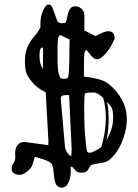

<svg xmlns="http://www.w3.org/2000/svg" viewBox="-20 -740 618 861"><path d="M172.9 -458.7C172.9 -444.3 172.4 -434.6 171.4 -429.7C169.8 -432.9 167 -439.6 163.1 -449.7C159.2 -459.5 157.2 -474 157.2 -493.2V-495.6C157.2 -516.1 161.9 -526.7 171.4 -527.3C172.7 -524.4 173.3 -517.3 173.3 -505.9C173 -504.2 172.9 -502.6 172.9 -501ZM70.3 43.9C79.4 43.9 90.7 38.3 104.2 27.1C117.8 15.9 126 3 128.9 -11.5C131.8 -26 134.8 -34.3 137.7 -36.6L175.8 -24.9C195.6 -18.4 207.8 -11.6 212.2 -4.6C216.6 2.4 219.6 17.3 221.2 40C222.8 62.8 226.5 78.8 232.2 87.9C237.9 97 246.7 101.6 258.8 101.6C279.9 99.9 292.8 78 297.4 35.6V34.7L296.9 10.3C297.5 8.6 298 7.7 298.3 7.6C298.7 7.4 299.9 7.3 302 7.3C304.1 7.3 308.4 11.8 314.9 20.8C321.5 29.7 330.6 34.2 342.5 34.2C354.4 34.2 362.5 32.7 366.9 29.8C371.3 26.9 375.2 21.7 378.7 14.4C382.1 7.1 385.8 2.3 389.9 0C394 -2.3 404.8 -4.7 422.4 -7.3C439.9 -9.9 452.6 -13 460.4 -16.6C468.3 -20.2 479.5 -30.4 494.1 -47.4C508.8 -64.3 521.6 -88 532.5 -118.4C543.4 -148.8 548.8 -177.6 548.8 -204.6C548.8 -231.6 543.8 -256.3 533.7 -278.6C523.6 -300.9 510.2 -321 493.4 -339.1C476.6 -357.2 460.6 -369.7 445.3 -376.7C430 -383.7 407.1 -389.5 376.5 -394L356.4 -396.5V-448.2C356.4 -484.4 357.8 -504.4 360.6 -508.3C363.4 -512.2 365.4 -515 366.7 -516.6C370.3 -513.3 377 -505.5 386.7 -492.9C396.5 -480.4 405.8 -474.1 414.8 -474.1C423.7 -474.1 434.1 -479.9 445.8 -491.5C457.5 -503 468.1 -516.8 477.5 -532.7L494.1 -565.9V-571.3L490.7 -586.4C486.5 -594.9 478.7 -599.4 467.3 -600.1H466.8C456.7 -600.1 443.7 -596 427.7 -587.9L408.2 -578.1C392.6 -586.6 376 -594.9 358.4 -603V-667.5V-670.4C358.4 -682.5 354.5 -692.2 346.7 -699.7C338.2 -707.8 328.8 -711.9 318.4 -711.9C307.3 -711.9 299.2 -707.9 293.9 -700C288.7 -692 284.7 -680.3 281.7 -664.8C278.8 -649.3 276 -640.1 273.4 -637.2L254.9 -635.7C246.1 -637 240.2 -640.1 237.3 -645L214.8 -707C210.3 -715.5 205.2 -719.7 199.5 -719.7C193.8 -719.7 189.1 -717.6 185.5 -713.4C169.3 -691.9 161.1 -664.2 161.1 -630.4C161.1 -626.8 161.3 -623 161.6 -619.1C156.7 -606.8 147.5 -592.7 133.8 -576.9C120.1 -561.1 109.7 -544.8 102.5 -527.8C95.4 -510.9 91.8 -489.8 91.8 -464.6C91.8 -439.4 94.4 -420.8 99.6 -408.9C104.8 -397.1 113.6 -384 126 -369.9C138.3 -355.7 151.2 -344.9 164.6 -337.4L185.1 -325.7L197.3 -104.5C196.9 -97.7 196.6 -92.4 196.3 -88.9L90.8 -103.5C76.8 -103.5 66.2 -99 58.8 -89.8C51.5 -80.7 47.9 -68 47.9 -51.8V-49.3L48.8 -38.6C48.8 -26.5 46.1 -16.6 40.5 -8.8C35 -1 32.2 7 32.2 15.1C32.2 34.3 44.9 43.9 70.3 43.9ZM237.8 -495.8C237.8 -543.2 239.3 -569.4 242.2 -574.5C245.1 -579.5 247.7 -582.4 250 -583L292 -563L291 -480.5C290.4 -428.1 288.2 -398.6 284.7 -392.1C281.4 -388.5 275.6 -386.7 267.3 -386.7C259 -386.7 254 -387.5 252.2 -389.2C250.4 -390.8 247.6 -397.1 243.7 -408.2C239.7 -419.3 237.8 -448.5 237.8 -495.8ZM398.4 -325.2C405.3 -325.2 412.1 -323.3 418.9 -319.6C425.8 -315.8 433.8 -309.6 442.9 -300.8C450.7 -272.5 454.6 -242.7 454.6 -211.4C454.6 -170.7 447.9 -127.3 434.6 -81.1C426.8 -74.2 417.2 -68.1 405.8 -62.7C394.4 -57.4 386.7 -54.7 382.8 -54.7C378.9 -54.7 375.4 -55.9 372.3 -58.3C369.2 -60.8 366 -81.9 362.5 -121.8C359.1 -161.7 357.4 -203.9 357.4 -248.5C357.4 -293.1 358.6 -316.9 361.1 -319.8C363.5 -322.8 368.7 -324.4 376.5 -324.7C384.3 -325 391.6 -325.2 398.4 -325.2ZM275.9 -313.5H290L301.3 -73.2C301.3 -56.3 300.5 -45.1 298.8 -39.6C294.6 -40.9 289.5 -45.4 283.4 -53.2C277.4 -61 273.4 -70 271.5 -80.1L252.4 -296.9C252.4 -302.7 254.2 -307 257.6 -309.6C261 -312.2 267.1 -313.5 275.9 -313.5ZM487.3 -211.7C487.3 -189 483.2 -168.1 475.1 -148.7C467 -129.3 461.3 -116.7 458 -110.8C464.2 -143.4 467.3 -175.1 467.3 -206.1C467.3 -232.4 465 -258.3 460.4 -283.7C469.2 -273.6 475.9 -264.7 480.5 -257.1C485 -249.4 487.3 -234.3 487.3 -211.7Z"/></svg>

Font: Drukaatie burti
Style: Regular
Weight: 400
Version: Version 0.14.4